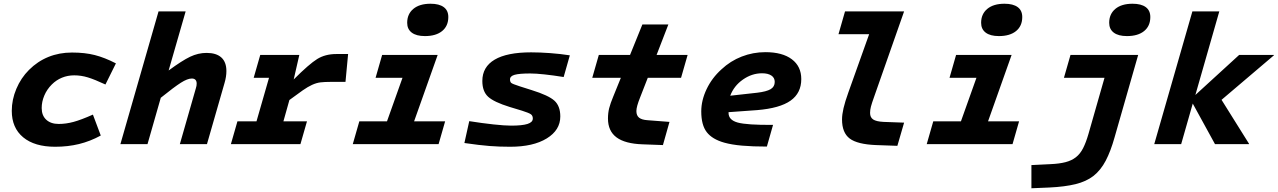

<svg xmlns="http://www.w3.org/2000/svg" viewBox="-20 -771 6834 1027"><path d="M377 -368Q342 -368 311.5 -355.5Q281 -343 257 -319Q231 -293 217 -260Q203 -227 203 -193Q203 -153 227.5 -130.5Q252 -108 294 -108Q333 -108 373.5 -119Q414 -130 477 -158L519 -46Q462 -15 402.5 -0.5Q343 14 275 14Q165 14 104 -36.5Q43 -87 43 -178Q43 -238 67.5 -296Q92 -354 135 -397Q181 -443 239 -466.5Q297 -490 365 -490Q434 -490 487 -476.5Q540 -463 600 -432L544 -319Q486 -346 450 -357Q414 -368 377 -368Z M828 -710H973L882 -394Q954 -447 997 -467.5Q1040 -488 1085 -488Q1137 -488 1164 -463.5Q1191 -439 1191 -391Q1191 -376 1188.5 -360Q1186 -344 1181 -327L1087 0H942L1028 -300Q1030 -306 1031 -312Q1032 -318 1032 -324Q1032 -337 1025.5 -344Q1019 -351 1006 -351Q983 -351 947.5 -328.5Q912 -306 840 -248L769 0H624Z M1215 0 1250 -122H1352L1419 -355H1337L1372 -477H1581L1551 -346Q1634 -429 1677 -455.5Q1720 -482 1779 -482H1842L1828 -333H1748Q1717 -333 1695 -330.5Q1673 -328 1649 -317Q1627 -307 1599 -287.5Q1571 -268 1528 -236L1496 -122H1622L1587 0Z M2378 -680Q2378 -632 2345 -605Q2312 -578 2253 -578Q2207 -578 2182.5 -596.5Q2158 -615 2158 -649Q2158 -696 2191 -723.5Q2224 -751 2283 -751Q2329 -751 2353.5 -733Q2378 -715 2378 -680ZM1867 0 1902 -122H2050L2133 -355H1989L2024 -477H2321L2195 -122H2361L2326 0Z M2977 -148Q2977 -75 2904.5 -30.5Q2832 14 2709 14Q2651 14 2599 10Q2547 6 2464 -6L2490 -123Q2559 -112 2619.5 -105.5Q2680 -99 2714 -99Q2773 -99 2801.5 -108Q2830 -117 2830 -137Q2830 -152 2820 -159.5Q2810 -167 2772 -179L2706 -199Q2622 -225 2591 -253.5Q2560 -282 2560 -338Q2560 -413 2626 -452Q2692 -491 2821 -491Q2867 -491 2922 -487Q2977 -483 3028 -475L2995 -359Q2939 -368 2892.5 -373Q2846 -378 2816 -378Q2758 -378 2733 -371Q2708 -364 2708 -346Q2708 -334 2714 -328Q2720 -322 2761 -309L2824 -289Q2914 -261 2945.5 -232.5Q2977 -204 2977 -148Z M3445 -355 3404 -250Q3394 -225 3389 -207Q3384 -189 3384 -177Q3384 -153 3398.5 -141.5Q3413 -130 3444 -128L3561 -119L3526 5L3418 1Q3324 -2 3278 -36Q3232 -70 3232 -137Q3232 -167 3238.5 -192.5Q3245 -218 3260 -254L3301 -355H3148L3183 -477H3350L3416 -640H3555L3492 -477H3658L3623 -355Z M4115 -103 4082 13Q4005 13 3949 8Q3893 3 3854 -8Q3790 -26 3760.5 -64Q3731 -102 3731 -175Q3731 -234 3759.5 -294Q3788 -354 3839 -400Q3887 -445 3947.5 -468.5Q4008 -492 4074 -492Q4165 -492 4215.5 -454Q4266 -416 4266 -348Q4266 -273 4208.5 -232.5Q4151 -192 4030 -182L3877 -171Q3877 -170 3877 -169.5Q3877 -169 3877 -167Q3877 -129 3926 -115.5Q3975 -102 4115 -103ZM4124 -333Q4124 -355 4106 -367Q4088 -379 4056 -379Q4002 -379 3954 -345.5Q3906 -312 3886 -259L4030 -275Q4080 -281 4102 -294Q4124 -307 4124 -333Z M4484 -132Q4484 -158 4492 -192.5Q4500 -227 4518 -277L4629 -588H4465L4500 -710H4816L4657 -257Q4643 -218 4638.5 -200.5Q4634 -183 4634 -167Q4634 -143 4650.5 -132Q4667 -121 4706 -119L4816 -115L4780 9L4666 5Q4566 1 4525 -30Q4484 -61 4484 -132Z M5448 -680Q5448 -632 5415 -605Q5382 -578 5323 -578Q5277 -578 5252.5 -596.5Q5228 -615 5228 -649Q5228 -696 5261 -723.5Q5294 -751 5353 -751Q5399 -751 5423.5 -733Q5448 -715 5448 -680ZM4937 0 4972 -122H5120L5203 -355H5059L5094 -477H5391L5265 -122H5431L5396 0Z M6133 -680Q6133 -632 6100 -605Q6067 -578 6008 -578Q5962 -578 5937.5 -596.5Q5913 -615 5913 -649Q5913 -696 5946 -723.5Q5979 -751 6038 -751Q6084 -751 6108.5 -733Q6133 -715 6133 -680ZM6068 -477 5942 -37Q5921 38 5894.5 88.5Q5868 139 5829 170Q5790 200 5733 214Q5676 228 5593 232L5497 236V112L5599 107Q5646 105 5679 96.5Q5712 88 5735 70Q5758 52 5773.5 21.5Q5789 -9 5802 -54L5888 -355H5671L5706 -477Z M6358 -710H6502L6374 -263L6608 -477H6794V-475L6514 -237L6661 -2V0H6479L6360 -217L6298 0H6154Z"/></svg>

Font: Intel One Mono
Style: Bold Italic
Weight: 700
Italic angle: -16°
Monospace: yes
Designer: Fred Shallcrass
Foundry: Frere-Jones Type LLC
Version: Version 1.400;hotconv 1.1.0;makeotfexe 2.6.0;FJTRelease1.4